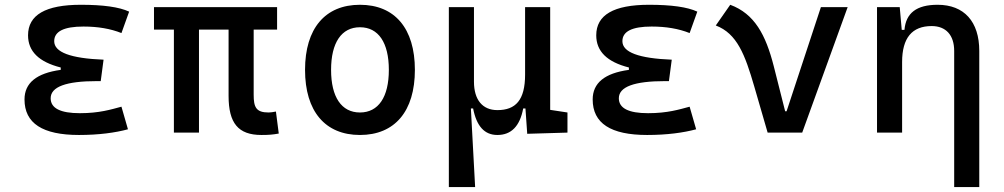

<svg xmlns="http://www.w3.org/2000/svg" viewBox="-20 -547 4142 792"><path d="M305.7 9.8C387.2 9.8 455.6 0.5 507.8 -13.7L481 -106.9C439 -95.7 390.1 -80.1 309.6 -80.1C229 -80.1 189 -100.6 189 -141.6C189 -189 252.4 -212.4 379.9 -212.4H395.5L407.2 -300.8C271 -306.2 203.6 -331.5 203.6 -377C203.6 -417.5 243.7 -437.5 324.2 -437.5C383.8 -437.5 435.5 -428.7 481 -410.6L512.7 -499C471.7 -518.1 405.8 -527.3 313.5 -527.3C168 -527.3 95.7 -485.4 95.7 -401.4C95.7 -335.4 140.1 -291.5 230.5 -268.6V-258.8C130.4 -245.1 81.1 -204.6 81.1 -136.7C81.1 -38.6 155.3 9.8 305.7 9.8Z M1058.6 9.8C1089.4 9.8 1105.5 8.3 1129.9 3.9L1118.2 -86.9C1105.5 -84.5 1096.7 -83 1087.9 -83C1036.1 -83 1026.4 -105 1026.4 -156.2V-424.8H1123V-517.6H615.2V-424.8H697.3V0H800.8V-424.8H922.9V-151.4C922.9 -38.6 962.9 9.8 1058.6 9.8Z M1464.8 9.8C1608.4 9.8 1691.4 -87.9 1691.4 -258.8C1691.4 -429.7 1608.4 -527.3 1464.8 -527.3C1321.3 -527.3 1238.3 -429.7 1238.3 -258.8C1238.3 -87.9 1321.3 9.8 1464.8 9.8ZM1464.8 -83C1388.7 -83 1345.7 -146.5 1345.7 -258.8C1345.7 -371.1 1388.7 -434.6 1464.8 -434.6C1541 -434.6 1584 -371.1 1584 -258.8C1584 -146.5 1541 -83 1464.8 -83Z M2031.7 9.8C2088.9 9.8 2124.5 -26.4 2138.2 -99.6H2147.5L2154.8 4.9L2320.8 0V-83L2249.5 -93.8V-517.6H2146V-239.3C2146 -133.8 2106.9 -92.8 2031.7 -92.8C1970.7 -92.8 1935.1 -134.8 1935.1 -210V-517.6H1831.5V224.6H1939.9L1922.4 -99.6H1931.6C1945.8 -26.4 1978.5 9.8 2031.7 9.8Z M2649.4 9.8C2731 9.8 2799.3 0.5 2851.6 -13.7L2824.7 -106.9C2782.7 -95.7 2733.9 -80.1 2653.3 -80.1C2572.8 -80.1 2532.7 -100.6 2532.7 -141.6C2532.7 -189 2596.2 -212.4 2723.6 -212.4H2739.3L2751 -300.8C2614.7 -306.2 2547.4 -331.5 2547.4 -377C2547.4 -417.5 2587.4 -437.5 2668 -437.5C2727.5 -437.5 2779.3 -428.7 2824.7 -410.6L2856.4 -499C2815.4 -518.1 2749.5 -527.3 2657.2 -527.3C2511.7 -527.3 2439.5 -485.4 2439.5 -401.4C2439.5 -335.4 2483.9 -291.5 2574.2 -268.6V-258.8C2474.1 -245.1 2424.8 -204.6 2424.8 -136.7C2424.8 -38.6 2499 9.8 2649.4 9.8Z M3146.5 0H3289.1L3476.6 -517.6H3366.2L3224.6 -87.9H3218.8L3171.9 -273.4C3138.7 -403.8 3092.3 -490.2 2992.2 -527.3L2932.6 -441.9C3020.5 -408.7 3053.2 -321.3 3091.3 -190.4Z M3916 224.6H4019.5V-336.9C4019.5 -458 3957 -527.3 3847.7 -527.3C3760.7 -527.3 3716.8 -493.2 3710.9 -423.8H3699.7L3691.4 -517.6H3597.7V0H3701.2V-291C3701.2 -390.6 3742.2 -439.5 3823.2 -439.5C3881.8 -439.5 3916 -402.3 3916 -336.9Z"/></svg>

Font: Cascadia Code PL
Style: Regular
Weight: 400
Monospace: yes
Designer: Aaron Bell
Foundry: Saja Typeworks
Version: Version 2404.023